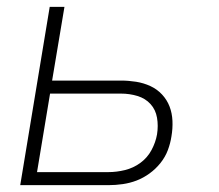

<svg xmlns="http://www.w3.org/2000/svg" viewBox="-20 -540 640 560"><path d="M39 0 125 -520H168L132 -305H333Q355 -305 377 -301.5Q399 -298 418.5 -289Q438 -280 452.5 -264.5Q467 -249 474.5 -229.5Q482 -210 483 -187.5Q484 -165 480 -142Q477 -122 469.5 -102Q462 -82 448 -64.5Q434 -47 416 -34Q398 -21 378.5 -13.5Q359 -6 338 -3Q317 0 297 0ZM296 -38Q320 -38 344.5 -44Q369 -50 389.5 -65Q410 -80 422 -102.5Q434 -125 438 -148Q442 -173 438 -196.5Q434 -220 419 -236.5Q404 -253 381 -260Q358 -267 333 -267H126L88 -38Z"/></svg>

Font: Iosevka XLt Ex Obl
Style: Regular
Weight: 200
Width: 7
Italic angle: -9°
Monospace: yes
Designer: Belleve Invis
Foundry: Belleve Invis
Version: Version 32.5.0; ttfautohint (v1.8.4)